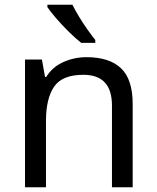

<svg xmlns="http://www.w3.org/2000/svg" viewBox="-20 -786 658 806"><path d="M343 -546Q439 -546 488 -499.5Q537 -453 537 -349V0H450V-343Q450 -472 330 -472Q241 -472 207 -422Q173 -372 173 -278V0H85V-536H156L169 -463H174Q200 -505 246 -525.5Q292 -546 343 -546ZM284 -766Q295 -744 311.5 -716.5Q328 -689 346.5 -663Q365 -637 380 -618V-606H321Q298 -624 269 -652.5Q240 -681 215.5 -709.5Q191 -738 179 -756V-766Z"/></svg>

Font: Noto Sans Living
Style: Regular
Weight: 400
Designer: Monotype Design Team
Foundry: Monotype Imaging Inc.
Version: Version 2.013; ttfautohint (v1.8.4.7-5d5b)